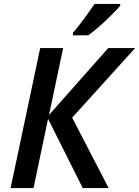

<svg xmlns="http://www.w3.org/2000/svg" viewBox="-20 -959 709 979"><path d="M34 0 185 -714H302L230 -373L532 -714H669L348 -359L534 0H402L225 -353L151 0ZM352 -779H430Q468 -806 519.5 -854.5Q571 -903 593 -930V-939H462Q439 -905 408 -862.5Q377 -820 352 -792Z"/></svg>

Font: Noto Sans UI Medium
Style: Italic
Weight: 500
Italic angle: -12°
Designer: Monotype Design Team
Foundry: Monotype Imaging Inc.
Version: Version 1.901